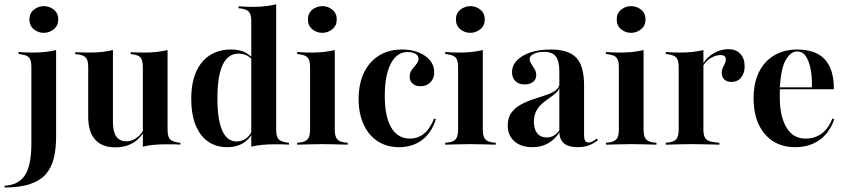

<svg xmlns="http://www.w3.org/2000/svg" viewBox="-63 -651 3809 864"><path d="M78.2 -208.1V-349.2Q78.2 -379 68.5 -391.1Q58.9 -403.2 30.6 -406.5L20.2 -408.1V-416.9Q41.1 -415.3 56.5 -414.9Q71.8 -414.5 86.3 -414.5Q114.5 -414.5 140.3 -417.3Q166.1 -420.2 189.5 -425.8V-416.9V-208.1ZM-42.7 192.7V184.7Q18.5 182.3 48.4 138.7Q78.2 95.2 78.2 -6.5V-208.1H189.5V-36.3Q189.5 16.9 179.4 59.7Q169.4 102.4 144 131.9Q118.5 161.3 73 177Q27.4 192.7 -42.7 192.7ZM133.9 -503.2Q108.9 -503.2 89.1 -519.4Q69.4 -535.5 69.4 -563.7Q69.4 -591.1 89.1 -607.3Q108.9 -623.4 133.9 -623.4Q159.7 -623.4 179.4 -607.3Q199.2 -591.1 199.2 -563.7Q199.2 -535.5 179 -519.4Q158.9 -503.2 133.9 -503.2Z M445.2 -416.1V-208.1H333.9V-348.4Q333.9 -379 323.8 -391.1Q313.7 -403.2 286.3 -406.5L275.8 -407.3V-416.1Q296.8 -415.3 311.7 -414.9Q326.6 -414.5 341.9 -414.5Q370.2 -414.5 396 -417.3Q421.8 -420.2 445.2 -425.8ZM445.2 -208.1V-102.4Q445.2 -58.9 460.1 -37.1Q475 -15.3 504.8 -15.3Q536.3 -15.3 561.7 -39.1Q587.1 -62.9 604.8 -111.3L607.3 -107.3Q586.3 -45.2 548.4 -16.5Q510.5 12.1 455.6 12.1Q396 12.1 364.9 -23Q333.9 -58.1 333.9 -125.8V-208.1ZM579.8 0V-208.1H691.1V-67.7Q691.1 -37.9 700.8 -25.8Q710.5 -13.7 738.7 -9.7L748.4 -8.9V0Q728.2 -1.6 713.3 -1.6Q698.4 -1.6 683.1 -1.6Q654 -1.6 628.6 0.8Q603.2 3.2 579.8 8.9ZM691.1 -416.1V-208.1H579.8V-348.4Q579.8 -379 570.2 -391.1Q560.5 -403.2 533.9 -406.5L525 -407.3V-416.1Q546 -415.3 560.9 -414.9Q575.8 -414.5 589.5 -414.5Q617.7 -414.5 642.7 -417.3Q667.7 -420.2 691.1 -425.8Z M958.9 11.3Q908.9 11.3 872.6 -14.5Q836.3 -40.3 816.9 -89.1Q797.6 -137.9 797.6 -206.5Q797.6 -276.6 819 -326.2Q840.3 -375.8 880.6 -402Q921 -428.2 977.4 -428.2Q1016.9 -428.2 1043.5 -413.3Q1070.2 -398.4 1079.8 -379.8L1077.4 -373.4Q1070.2 -387.9 1052.4 -398.8Q1034.7 -409.7 1010.5 -409.7Q962.9 -409.7 939.1 -359.3Q915.3 -308.9 915.3 -208.1Q915.3 -114.5 936.7 -64.5Q958.1 -14.5 1001.6 -14.5Q1026.6 -14.5 1046 -29.4Q1065.3 -44.4 1077.4 -74.2L1079.8 -68.5Q1066.9 -31.5 1035.9 -10.1Q1004.8 11.3 958.9 11.3ZM1067.7 0V-208.1H1179.8V-67.7Q1179.8 -37.9 1189.5 -25.8Q1199.2 -13.7 1227.4 -9.7L1237.1 -8.9V0Q1216.1 -1.6 1201.6 -1.6Q1187.1 -1.6 1171.8 -1.6Q1142.7 -1.6 1117.3 0.8Q1091.9 3.2 1067.7 8.9ZM1067.7 -208.1V-554.8Q1067.7 -584.7 1058.1 -596.8Q1048.4 -608.9 1021 -612.9L1010.5 -613.7V-622.6Q1031.5 -621 1046.4 -620.6Q1061.3 -620.2 1075.8 -620.2Q1104.8 -620.2 1130.2 -623Q1155.6 -625.8 1179.8 -631.5V-622.6V-208.1Z M1332.3 -208.1V-349.2Q1332.3 -379 1322.2 -391.1Q1312.1 -403.2 1284.7 -406.5L1274.2 -408.1V-416.9Q1295.2 -415.3 1310.5 -414.9Q1325.8 -414.5 1340.3 -414.5Q1368.5 -414.5 1394.4 -417.3Q1420.2 -420.2 1443.5 -425.8V-416.9V-208.1ZM1387.9 -2.4Q1361.3 -2.4 1335.5 -1.6Q1309.7 -0.8 1274.2 0V-8.9L1286.3 -9.7Q1312.1 -12.9 1322.2 -25.4Q1332.3 -37.9 1332.3 -67.7V-208.1H1443.5V-67.7Q1443.5 -37.9 1453.6 -25.4Q1463.7 -12.9 1489.5 -9.7L1501.6 -8.9V0Q1466.9 -0.8 1441.1 -1.6Q1415.3 -2.4 1387.9 -2.4ZM1387.1 -503.2Q1362.1 -503.2 1342.3 -519.4Q1322.6 -535.5 1322.6 -563.7Q1322.6 -591.1 1342.3 -607.3Q1362.1 -623.4 1387.1 -623.4Q1412.9 -623.4 1432.7 -607.3Q1452.4 -591.1 1452.4 -563.7Q1452.4 -535.5 1432.3 -519.4Q1412.1 -503.2 1387.1 -503.2Z M1733.1 11.3Q1677.4 11.3 1636.7 -15.3Q1596 -41.9 1573.4 -90.7Q1550.8 -139.5 1550.8 -205.6Q1550.8 -273.4 1574.6 -323.4Q1598.4 -373.4 1642.3 -400.8Q1686.3 -428.2 1746 -428.2Q1788.7 -428.2 1821.4 -414.9Q1854 -401.6 1872.6 -378.6Q1891.1 -355.6 1891.1 -325.8Q1891.1 -298.4 1873.8 -280.6Q1856.5 -262.9 1829 -262.9Q1807.3 -262.9 1794 -274.6Q1780.6 -286.3 1780.6 -304.8Q1780.6 -324.2 1790.3 -337.1Q1800 -350 1810.1 -361.7Q1820.2 -373.4 1820.2 -387.1Q1820.2 -400.8 1806.5 -408.9Q1792.7 -416.9 1771 -416.9Q1722.6 -416.9 1695.6 -364.5Q1668.5 -312.1 1668.5 -220.2Q1668.5 -126.6 1697.6 -77Q1726.6 -27.4 1781.5 -27.4Q1818.5 -27.4 1846 -50.4Q1873.4 -73.4 1890.3 -117.7L1898.4 -114.5Q1879 -53.2 1836.3 -21Q1793.5 11.3 1733.1 11.3Z M1998.4 -208.1V-349.2Q1998.4 -379 1988.3 -391.1Q1978.2 -403.2 1950.8 -406.5L1940.3 -408.1V-416.9Q1961.3 -415.3 1976.6 -414.9Q1991.9 -414.5 2006.5 -414.5Q2034.7 -414.5 2060.5 -417.3Q2086.3 -420.2 2109.7 -425.8V-416.9V-208.1ZM2054 -2.4Q2027.4 -2.4 2001.6 -1.6Q1975.8 -0.8 1940.3 0V-8.9L1952.4 -9.7Q1978.2 -12.9 1988.3 -25.4Q1998.4 -37.9 1998.4 -67.7V-208.1H2109.7V-67.7Q2109.7 -37.9 2119.8 -25.4Q2129.8 -12.9 2155.6 -9.7L2167.7 -8.9V0Q2133.1 -0.8 2107.3 -1.6Q2081.5 -2.4 2054 -2.4ZM2053.2 -503.2Q2028.2 -503.2 2008.5 -519.4Q1988.7 -535.5 1988.7 -563.7Q1988.7 -591.1 2008.5 -607.3Q2028.2 -623.4 2053.2 -623.4Q2079 -623.4 2098.8 -607.3Q2118.5 -591.1 2118.5 -563.7Q2118.5 -535.5 2098.4 -519.4Q2078.2 -503.2 2053.2 -503.2Z M2454 -208.1V-329.8Q2454 -376.6 2437.9 -397.2Q2421.8 -417.7 2385.5 -417.7Q2357.3 -417.7 2338.7 -408.5Q2320.2 -399.2 2320.2 -385.5Q2320.2 -375.8 2327.8 -364.1Q2335.5 -352.4 2342.7 -339.9Q2350 -327.4 2350 -312.1Q2350 -293.5 2335.5 -282.3Q2321 -271 2297.6 -271Q2271.8 -271 2256.5 -285.9Q2241.1 -300.8 2241.1 -325.8Q2241.1 -356.5 2263.3 -379.4Q2285.5 -402.4 2324.6 -415.3Q2363.7 -428.2 2414.5 -428.2Q2496 -428.2 2530.6 -391.1Q2565.3 -354 2565.3 -266.9V-208.1ZM2333.1 11.3Q2281.5 11.3 2251.6 -15.3Q2221.8 -41.9 2221.8 -86.3Q2221.8 -121.8 2238.7 -144.4Q2255.6 -166.9 2281.9 -181Q2308.1 -195.2 2337.9 -204.8Q2367.7 -214.5 2394.4 -223.4Q2421 -232.3 2437.9 -244.8Q2454.8 -257.3 2454.8 -277.4L2455.6 -260.5Q2452.4 -245.2 2439.5 -233.5Q2426.6 -221.8 2410.1 -210.5Q2393.5 -199.2 2377.4 -185.5Q2361.3 -171.8 2350.4 -151.6Q2339.5 -131.5 2339.5 -102.4Q2339.5 -69.4 2354.8 -50.8Q2370.2 -32.3 2397.6 -32.3Q2415.3 -32.3 2430.2 -41.5Q2445.2 -50.8 2457.3 -69.4V-59.7Q2435.5 -24.2 2404.4 -6.5Q2373.4 11.3 2333.1 11.3ZM2565.3 -44.4Q2565.3 -25.8 2570.2 -17.7Q2575 -9.7 2585.5 -9.7Q2595.2 -9.7 2604.8 -15.3Q2614.5 -21 2623.4 -27.4L2627.4 -20.2Q2609.7 -5.6 2587.9 2.8Q2566.1 11.3 2536.3 11.3Q2494.4 11.3 2474.2 -6.5Q2454 -24.2 2454 -59.7V-208.1H2565.3Z M2721.8 -208.1V-349.2Q2721.8 -379 2711.7 -391.1Q2701.6 -403.2 2674.2 -406.5L2663.7 -408.1V-416.9Q2684.7 -415.3 2700 -414.9Q2715.3 -414.5 2729.8 -414.5Q2758.1 -414.5 2783.9 -417.3Q2809.7 -420.2 2833.1 -425.8V-416.9V-208.1ZM2777.4 -2.4Q2750.8 -2.4 2725 -1.6Q2699.2 -0.8 2663.7 0V-8.9L2675.8 -9.7Q2701.6 -12.9 2711.7 -25.4Q2721.8 -37.9 2721.8 -67.7V-208.1H2833.1V-67.7Q2833.1 -37.9 2843.1 -25.4Q2853.2 -12.9 2879 -9.7L2891.1 -8.9V0Q2856.5 -0.8 2830.6 -1.6Q2804.8 -2.4 2777.4 -2.4ZM2776.6 -503.2Q2751.6 -503.2 2731.9 -519.4Q2712.1 -535.5 2712.1 -563.7Q2712.1 -591.1 2731.9 -607.3Q2751.6 -623.4 2776.6 -623.4Q2802.4 -623.4 2822.2 -607.3Q2841.9 -591.1 2841.9 -563.7Q2841.9 -535.5 2821.8 -519.4Q2801.6 -503.2 2776.6 -503.2Z M3046.8 -2.4Q3020.2 -2.4 2994.4 -1.6Q2968.5 -0.8 2933.1 0V-8.9L2945.2 -9.7Q2971 -12.9 2981 -25.4Q2991.1 -37.9 2991.1 -67.7V-208.1H3102.4V-67.7Q3102.4 -47.6 3107.3 -35.9Q3112.1 -24.2 3123 -18.5Q3133.9 -12.9 3154 -10.5L3174.2 -8.9V0Q3148.4 -0.8 3127 -1.2Q3105.6 -1.6 3086.7 -2Q3067.7 -2.4 3046.8 -2.4ZM2991.1 -208.1V-349.2Q2991.1 -379 2981 -391.1Q2971 -403.2 2943.5 -406.5L2933.1 -408.1V-416.9Q2954 -415.3 2969.4 -414.9Q2984.7 -414.5 2999.2 -414.5Q3027.4 -414.5 3053.2 -417.3Q3079 -420.2 3102.4 -425.8V-416.9V-208.1ZM3228.2 -282.3Q3208.1 -282.3 3196.4 -293.5Q3184.7 -304.8 3184.7 -322.6Q3184.7 -334.7 3189.1 -344.8Q3193.5 -354.8 3198.4 -364.1Q3203.2 -373.4 3203.2 -383.9Q3203.2 -403.2 3179.8 -403.2Q3165.3 -403.2 3150 -397.2Q3134.7 -391.1 3121.8 -380.2Q3108.9 -369.4 3101.6 -354.8L3100.8 -364.5Q3118.5 -394.4 3150 -412.1Q3181.5 -429.8 3213.7 -429.8Q3248.4 -429.8 3268.1 -409.3Q3287.9 -388.7 3287.9 -353.2Q3287.9 -321 3271.8 -301.6Q3255.6 -282.3 3228.2 -282.3Z M3514.5 11.3Q3458.1 11.3 3416.1 -15.3Q3374.2 -41.9 3351.2 -91.1Q3328.2 -140.3 3328.2 -208.1Q3328.2 -279 3353.2 -328.2Q3378.2 -377.4 3422.6 -402.8Q3466.9 -428.2 3525 -428.2Q3576.6 -428.2 3613.3 -410.1Q3650 -391.9 3669.8 -352.4Q3689.5 -312.9 3689.5 -249.2H3408.1L3407.3 -258.1H3590.3Q3591.9 -302.4 3585.1 -338.7Q3578.2 -375 3563.7 -397.2Q3549.2 -419.4 3523.4 -419.4Q3496 -419.4 3473.8 -382.7Q3451.6 -346 3446 -256.5L3446.8 -254.8Q3446 -245.2 3446 -234.7Q3446 -224.2 3446 -213.7Q3446 -128.2 3475.8 -77.8Q3505.6 -27.4 3561.3 -27.4Q3603.2 -27.4 3633.5 -49.2Q3663.7 -71 3683.1 -117.7L3691.1 -114.5Q3670.2 -53.2 3624.6 -21Q3579 11.3 3514.5 11.3Z"/></svg>

Font: Playfair 144pt SemiCondensed
Style: Bold
Weight: 700
Width: 4
Designer: Claus Eggers Sørensen
Foundry: Claus Eggers Sørensen
Version: Version 2.203